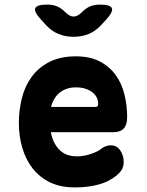

<svg xmlns="http://www.w3.org/2000/svg" viewBox="-20 -805 640 835"><path d="M461 -173Q488 -173 503 -151Q518 -129 518 -101Q518 -85 512 -71.5Q506 -58 486 -41Q471 -29 453 -19.5Q435 -10 412.5 -3.5Q390 3 363.5 6.5Q337 10 305 10Q243 10 197.5 -12Q152 -34 122 -72.5Q92 -111 77 -162Q62 -213 62 -270Q62 -325 75 -377.5Q88 -430 117.5 -470.5Q147 -511 194.5 -535.5Q242 -560 310 -560Q372 -560 414.5 -537.5Q457 -515 483.5 -478Q510 -441 521.5 -393Q533 -345 533 -295Q533 -262 518 -246Q503 -230 472 -230H201Q207 -200 218.5 -180Q230 -160 245 -147.5Q260 -135 277.5 -130Q295 -125 313 -125Q345 -125 375.5 -135.5Q406 -146 419 -157Q429 -165 439.5 -169Q450 -173 461 -173ZM202 -340H395Q401 -340 404 -343Q407 -346 407 -354Q407 -368 401 -380.5Q395 -393 382.5 -403Q370 -413 352 -419Q334 -425 310 -425Q288 -425 270.5 -419Q253 -413 239.5 -402Q226 -391 216.5 -375.5Q207 -360 202 -340ZM186 -785Q209 -785 227.5 -777.5Q246 -770 263 -753L265 -751Q283 -733 300 -733Q317 -733 335 -751L337 -753Q354 -770 372.5 -777.5Q391 -785 414 -785Q460 -785 466.5 -769.5Q473 -754 442 -720L419 -695Q395 -669 365 -657Q335 -645 300 -645Q265 -645 235 -657Q205 -669 181 -695L158 -720Q127 -754 133.5 -769.5Q140 -785 186 -785Z"/></svg>

Font: Maple Mono ExtraBold
Style: Regular
Weight: 800
Monospace: yes
Designer: subframe7536
Version: Version 7.000